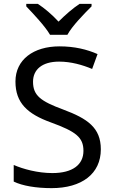

<svg xmlns="http://www.w3.org/2000/svg" viewBox="-20 -964 589 994"><path d="M239 -784H329C353 -829 416 -893 454 -931V-944H392C357 -921 319 -888 283 -852C250 -888 211 -921 176 -944H116V-931C152 -893 213 -829 239 -784ZM502 -191C502 -303 433 -350 307 -397C191 -440 151 -469 151 -541C151 -603 197 -645 286 -645C348 -645 407 -628 457 -607L485 -684C431 -708 366 -724 288 -724C153 -724 60 -655 60 -542C60 -431 122 -374 244 -330C373 -283 412 -253 412 -183C412 -112 357 -68 251 -68C175 -68 99 -89 51 -110V-24C96 -2 167 10 247 10C403 10 502 -64 502 -191Z"/></svg>

Font: Noto Sans Elbasan
Style: Regular
Weight: 400
Designer: Monotype Design Team
Foundry: Monotype Imaging Inc.
Version: Version 2.004